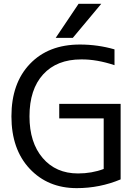

<svg xmlns="http://www.w3.org/2000/svg" viewBox="-20 -976 728 1008"><path d="M392.6 -956.1H511.7L362.3 -777.3H272.5ZM399.4 -742.2Q493.2 -742.2 581.1 -716.8V-633.8Q487.3 -665 406.2 -664.1Q278.3 -664.1 206.5 -585.4Q134.8 -506.8 134.8 -365.2Q134.8 -227.5 204.1 -146.5Q273.4 -65.4 389.6 -65.4Q461.9 -65.4 524.4 -88.9V-354.5H291V-430.7H613.3V-34.2Q503.9 11.7 382.8 11.7Q231.4 11.7 135.7 -90.3Q40 -192.4 40 -365.2Q40 -539.1 137.2 -640.6Q234.4 -742.2 399.4 -742.2Z"/></svg>

Font: irohakakuC Regular
Style: Regular
Weight: 400
Designer: [Source Han Sans]
Ryoko NISHIZUKA Ë•øÂ°öÊ∂ºÂ≠ê (kana & ideographs); Paul D. Hunt (Latin, Greek & Cyrillic); Wenlong ZHAN
Version: Version 1.001.20160904